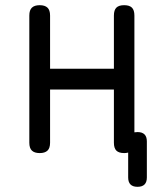

<svg xmlns="http://www.w3.org/2000/svg" viewBox="-20 -580 640 740"><path d="M133 10Q113 10 103 0.5Q93 -9 93 -30V-520Q93 -541 103 -550.5Q113 -560 133 -560Q153 -560 163 -550.5Q173 -541 173 -520V-315H419V-520Q419 -541 428.5 -550.5Q438 -560 458.5 -560Q479 -560 488.5 -550.5Q498 -541 498 -520V-70Q504 -71 510 -71Q528 -71 537 -62Q546 -53 546 -35V104Q546 122 537 131Q528 140 510 140Q492 140 483 131Q474 122 474 104V8Q467 10 459 10Q438 10 428.5 0.5Q419 -9 419 -30V-235H173V-30Q173 -9 163 0.5Q153 10 133 10Z"/></svg>

Font: Maple Mono NL Light
Style: Regular
Weight: 300
Monospace: yes
Designer: subframe7536
Version: Version 7.000